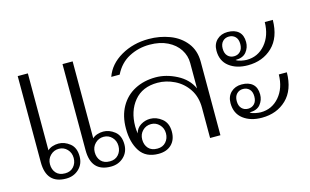

<svg xmlns="http://www.w3.org/2000/svg" viewBox="-74 -761 1567 969"><g transform="rotate(-15 709.0 -276.5)"><path d="M65 -553H118V-151Q128 -161 143.5 -166Q159 -171 175 -171Q206 -171 234 -149Q262 -127 262 -81Q262 -41 235 -15.5Q208 10 168 10Q65 10 65 -103ZM299 -553H352V-151Q362 -161 377.5 -166Q393 -171 409 -171Q440 -171 468 -149Q496 -127 496 -81Q496 -41 469 -15.5Q442 10 402 10Q299 10 299 -103ZM170 -17Q198 -17 214.5 -35.5Q231 -54 231 -81Q231 -108 213.5 -126.5Q196 -145 170 -145Q144 -145 125.5 -126.5Q107 -108 107 -81Q107 -53 123 -35Q139 -17 170 -17ZM404 -17Q432 -17 448.5 -35.5Q465 -54 465 -81Q465 -108 447.5 -126.5Q430 -145 404 -145Q378 -145 359.5 -126.5Q341 -108 341 -81Q341 -53 357 -35Q373 -17 404 -17Z M524 -156Q524 -221 551 -269Q578 -317 626 -342Q674 -367 735 -367Q790 -367 845 -338.5Q900 -310 923 -259V-392Q923 -430 902 -462.5Q881 -495 841.5 -514.5Q802 -534 748 -534Q690 -534 640.5 -508Q591 -482 564 -427H520Q542 -489 606 -526Q670 -563 751 -563Q809 -563 860.5 -543.5Q912 -524 944 -483.5Q976 -443 976 -384V0H922V-158Q922 -215 895 -255.5Q868 -296 825 -317Q782 -338 737 -338Q658 -338 615 -286Q572 -234 572 -154Q572 -137 575 -117Q582 -144 605 -158Q628 -172 654 -172Q687 -172 715.5 -149Q744 -126 744 -81Q744 -39 719 -14.5Q694 10 651 10Q585 10 554.5 -36.5Q524 -83 524 -156ZM713 -81Q713 -108 695 -126.5Q677 -145 652 -145Q625 -145 607 -126.5Q589 -108 589 -81Q589 -53 605 -35Q621 -17 652 -17Q680 -17 696.5 -35.5Q713 -54 713 -81Z M1145 -494Q1182 -494 1202.5 -475.5Q1223 -457 1223 -421Q1223 -392 1205 -369.5Q1187 -347 1148 -347Q1157 -340 1174.5 -336.5Q1192 -333 1203 -333Q1262 -333 1300.5 -378Q1339 -423 1340 -494H1382Q1381 -402 1330.5 -353.5Q1280 -305 1202 -305Q1143 -305 1105 -334Q1067 -363 1067 -417Q1067 -452 1089 -473Q1111 -494 1145 -494ZM1146 -367Q1166 -367 1179 -380.5Q1192 -394 1192 -419Q1192 -444 1179 -457Q1166 -470 1146 -470Q1126 -470 1113 -456.5Q1100 -443 1100 -419Q1100 -394 1113 -380.5Q1126 -367 1146 -367ZM1145 -220Q1182 -220 1202.5 -201.5Q1223 -183 1223 -147Q1223 -118 1205 -95.5Q1187 -73 1148 -73Q1157 -66 1174.5 -62.5Q1192 -59 1203 -59Q1262 -59 1300.5 -104Q1339 -149 1340 -220H1382Q1381 -128 1330.5 -79.5Q1280 -31 1202 -31Q1143 -31 1105 -60Q1067 -89 1067 -143Q1067 -178 1089 -199Q1111 -220 1145 -220ZM1146 -93Q1166 -93 1179 -106.5Q1192 -120 1192 -145Q1192 -170 1179 -183Q1166 -196 1146 -196Q1126 -196 1113 -182.5Q1100 -169 1100 -145Q1100 -120 1113 -106.5Q1126 -93 1146 -93Z"/></g></svg>

Font: Taviraj ExtraLight
Style: Regular
Weight: 275
Designer: Katatrad Team
Foundry: CadsonDemak
Version: Version 1.001